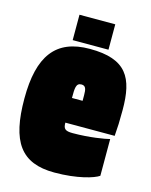

<svg xmlns="http://www.w3.org/2000/svg" viewBox="-100 -691 605 767"><g transform="rotate(15 202.5 -307.5)"><path d="M133 -520H281V-625H133ZM380 -25V-177C361 -172 299 -161 229 -161C197 -161 190 -169 190 -194H394C397 -231 398 -255 398 -302C398 -435 361 -504 209 -504C68 -504 7 -421 7 -245C7 -67 60 10 199 10C294 10 360 -11 380 -25ZM213 -358C231 -358 234 -344 234 -319V-296H190C190 -336 190 -358 213 -358Z"/></g></svg>

Font: Blinker Headline
Style: Regular
Weight: 900
Width: 4
Designer: Juergen Huber
Foundry: supertype
Version: Version 1.015;PS 1.15;hotconv 1.0.88;makeotf.lib2.5.647800